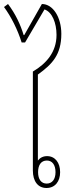

<svg xmlns="http://www.w3.org/2000/svg" viewBox="-55 -933 355 958"><path d="M251 -764C251 -846 210 -913 154 -913L66 -758H63C47 -811 22 -864 -15 -913L-35 -898C1 -849 33 -785 53 -721H70L167 -886C205 -873 227 -819 227 -759C227 -672 175 -615 109 -576V-82C109 -29 134 5 177 5C220 5 245 -28 245 -74C245 -121 220 -154 180 -154C160 -154 145 -146 134 -132V-561C206 -613 251 -660 251 -764ZM179 -132C205 -132 222 -111 222 -74C222 -38 205 -17 178 -17C151 -17 135 -38 135 -74C135 -111 151 -132 179 -132Z"/></svg>

Font: Noto Sans Thai Looped Condensed Thin
Style: Regular
Weight: 100
Width: 3
Designer: Sasikarn Vongin, Ben Mitchell
Foundry: The Fontpad Ltd
Version: Version 1.001